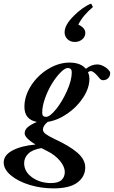

<svg xmlns="http://www.w3.org/2000/svg" viewBox="-100 -770 627 1059"><path d="M256.3 -591.8Q256.3 -633.3 308.6 -684.1Q330.6 -706.5 356.7 -724.9Q382.8 -743.2 402.8 -750L412.6 -731.4Q356.9 -684.6 332 -634.3Q370.6 -616.2 370.6 -588.4Q370.6 -567.9 353.8 -553.2Q336.9 -538.6 312.5 -538.6Q288.1 -538.6 272.2 -554Q256.3 -569.3 256.3 -591.8ZM194.8 269Q126.5 269 63.2 249.8Q0 230.5 -39.8 197.3Q-79.6 164.1 -79.6 126.5Q-79.6 85.4 -30.5 59.6Q18.6 33.7 95.7 27.3Q36.1 -9.8 36.1 -34.2Q36.1 -53.2 51.3 -67.1Q66.4 -81.1 103 -97.7Q34.7 -110.4 34.7 -180.7Q34.7 -240.2 71 -297.1Q107.4 -354 165.5 -389.4Q223.6 -424.8 283.7 -424.8Q344.7 -424.8 373.5 -390.6Q404.3 -414.6 436.5 -414.6Q453.1 -414.6 471.2 -405Q489.3 -395.5 500.5 -382.3Q507.8 -375 507.8 -367.2Q507.8 -350.1 496.8 -338.9Q485.8 -327.6 467.8 -327.6Q457.5 -327.6 448.7 -338.4Q417.5 -377.9 400.9 -377.9Q392.6 -377.9 385.3 -371.6Q393.1 -354.5 393.1 -335Q393.1 -284.7 359.1 -232.4Q325.2 -180.2 271.7 -143.3Q218.3 -106.4 162.6 -97.7Q136.7 -75.7 136.7 -55.2Q136.7 -42 152.8 -30.3Q168.9 -18.6 199.7 -3.9Q283.7 34.7 326.9 72.3Q370.1 109.9 370.1 153.3Q370.1 204.1 327.1 236.6Q284.2 269 194.8 269ZM154.3 -125.5Q174.8 -125.5 208.5 -166.7Q242.2 -208 269 -267.6Q295.9 -327.1 295.9 -371.6Q295.9 -395 273.9 -395Q258.3 -395 233.9 -370.4Q209.5 -345.7 187.3 -309.8Q165 -273.9 148.9 -229.2Q132.8 -184.6 132.8 -148.4Q132.8 -136.2 137.9 -130.9Q143.1 -125.5 154.3 -125.5ZM33.2 129.9Q33.2 176.8 77.1 208.3Q121.1 239.7 181.2 239.7Q221.2 239.7 239.3 222.9Q257.3 206.1 257.3 179.2Q257.3 148.9 230.5 116.9Q203.6 85 164.6 65.4Q141.1 53.7 128.9 46.9Q79.6 54.7 56.4 77.1Q33.2 99.6 33.2 129.9Z"/></svg>

Font: Elstob 18pt
Style: Bold Italic
Weight: 700
Italic angle: -20°
Designer: Peter S. Baker
Version: Version 1.015